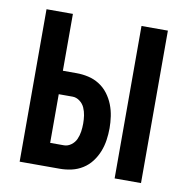

<svg xmlns="http://www.w3.org/2000/svg" viewBox="-65 -583 629 645"><g transform="rotate(10 250.0 -260.0)"><path d="M367 0V-520H457V0ZM43 0V-520H133V-326H180Q200 -326 220 -321.5Q240 -317 257.5 -306Q275 -295 287.5 -278.5Q300 -262 307.5 -243Q315 -224 318 -203.5Q321 -183 321 -163Q321 -143 318 -122.5Q315 -102 307.5 -83Q300 -64 287.5 -47.5Q275 -31 257.5 -20Q240 -9 220 -4.5Q200 0 180 0ZM180 -80Q193 -80 204.5 -88.5Q216 -97 221.5 -109.5Q227 -122 229 -135.5Q231 -149 231 -163Q231 -177 229 -190.5Q227 -204 221.5 -216.5Q216 -229 204.5 -237.5Q193 -246 180 -246H133V-80Z"/></g></svg>

Font: Iosevka SS18 Medium
Style: Regular
Weight: 500
Monospace: yes
Designer: Belleve Invis
Foundry: Belleve Invis
Version: Version 25.1.1; ttfautohint (v1.8.4)